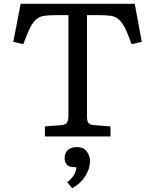

<svg xmlns="http://www.w3.org/2000/svg" viewBox="-20 -720 818 1013"><path d="M217 0V-53L305 -60Q326 -62 333.5 -73.5Q341 -85 341 -110V-640H271Q236 -640 212.5 -636.5Q189 -633 171.5 -618.5Q154 -604 138.5 -573Q123 -542 103 -487L50 -499L89 -700H691L728 -499L674 -487Q655 -542 639 -573Q623 -604 605.5 -618.5Q588 -633 565 -636.5Q542 -640 508 -640H439V-106Q439 -82 446 -72Q453 -62 475 -60L563 -53V0ZM361 273 335 242Q362 219 372.5 199Q383 179 383 162H372Q344 162 332.5 148.5Q321 135 321 114Q321 88 337.5 72Q354 56 385 56Q421 56 438 79.5Q455 103 455 130Q455 169 430 209Q405 249 361 273Z"/></svg>

Font: Literata 7pt
Style: Regular
Weight: 400
Designer: Latin by Veronika Burian and Jose Scaglione. Greek by Irene Vlachou. Cyrillic by Vera Evstafieva.
Foundry: TypeTogether
Version: Version 3.002